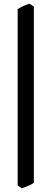

<svg xmlns="http://www.w3.org/2000/svg" viewBox="-20 -777 279 1041"><path d="M163.6 213.9Q154.8 221.7 132.3 231Q109.9 240.2 97.7 244.1L75.7 228V-728Q89.4 -736.3 108.2 -744.9Q127 -753.4 141.1 -756.8L163.6 -741.2Z"/></svg>

Font: Gentium Book Plus
Style: Bold
Weight: 700
Designer: Victor Gaultney, Annie Olsen, Iska Routamaa, Becca Hirsbrunner
Foundry: SIL International
Version: Version 6.101